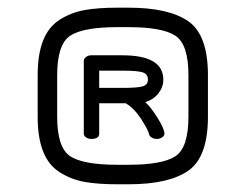

<svg xmlns="http://www.w3.org/2000/svg" viewBox="-20 -560 640 500"><path d="M286.1 -130.9H314.5Q403.3 -130.9 437 -153.3Q470.7 -175.8 470.7 -255.9V-364.3Q470.7 -444.3 437 -466.8Q403.3 -489.3 314.5 -489.3H286.1Q196.3 -489.3 162.6 -466.8Q128.9 -444.3 128.9 -364.3V-255.9Q128.9 -175.8 162.6 -153.3Q196.3 -130.9 286.1 -130.9ZM286.1 -80.1Q234.4 -80.1 199.7 -86.4Q165 -92.8 135.7 -111.3Q106.4 -129.9 92.3 -165.5Q78.1 -201.2 78.1 -255.9V-364.3Q78.1 -418.9 92.3 -454.6Q106.4 -490.2 135.7 -508.8Q165 -527.3 199.7 -533.7Q234.4 -540 286.1 -540H314.5Q419.9 -540 470.7 -504.4Q521.5 -468.8 521.5 -364.3V-255.9Q521.5 -151.4 470.7 -115.7Q419.9 -80.1 314.5 -80.1ZM408.2 -211.9Q408.2 -206.1 401.9 -202.1Q395.5 -198.2 388.7 -198.2Q379.9 -198.2 374 -202.6Q368.2 -207 368.2 -210.9Q365.2 -222.7 347.7 -250Q330.1 -277.3 307.6 -291H238.3V-211.9Q238.3 -198.2 217.8 -198.2Q210 -198.2 204.1 -202.1Q198.2 -206.1 198.2 -211.9V-401.4Q198.2 -407.2 204.1 -411.6Q210 -416 216.8 -416H298.8Q405.3 -416 405.3 -352.5Q405.3 -333 392.6 -316.9Q379.9 -300.8 358.4 -293.9Q372.1 -282.2 390.1 -253.4Q408.2 -224.6 408.2 -211.9ZM298.8 -331.1Q336.9 -331.1 351.1 -335Q365.2 -338.9 365.2 -352.5Q365.2 -367.2 351.6 -371.6Q337.9 -376 298.8 -376H238.3V-331.1Z"/></svg>

Font: Jura
Style: Book
Weight: 400
Version: Version 2.3